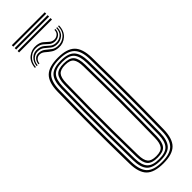

<svg xmlns="http://www.w3.org/2000/svg" viewBox="-343 -1035 1045 1045"><g transform="rotate(-45 179.5 -512.5)"><path d="M180 6.8Q109.8 6.8 79.6 -23.5Q49.5 -53.8 48.2 -122.8Q46.5 -202 45.9 -270.5Q45.2 -339 45.2 -403.5Q45.2 -468 46 -534.6Q46.8 -601.2 48.2 -677Q49.5 -746.2 79.6 -776.5Q109.8 -806.8 180 -806.8Q249.2 -806.8 279.6 -776.5Q310 -746.2 311.5 -677Q314 -533.2 314 -401.5Q314 -269.8 311.5 -122.8Q310 -53.8 279.8 -23.5Q249.5 6.8 180 6.8ZM180 -4.2Q242.5 -4.2 269.8 -31.9Q297 -59.5 298.2 -123Q299.8 -219.5 300.4 -308Q301 -396.5 300.5 -486.4Q300 -576.2 298.2 -676.5Q297 -741 269.5 -768.4Q242 -795.8 180 -795.8Q115.5 -795.8 89.1 -767.6Q62.8 -739.5 61.5 -676.8Q59.5 -571 58.9 -482.8Q58.2 -394.5 58.9 -308.4Q59.5 -222.2 61.5 -123Q62.8 -60.2 89.2 -32.2Q115.8 -4.2 180 -4.2ZM180 -15.5Q123.5 -15.5 99.6 -40.2Q75.8 -65 74.8 -123.2Q72.8 -229 72.1 -317.2Q71.5 -405.5 72.1 -491.4Q72.8 -577.2 74.8 -676.2Q75.8 -735 99.6 -759.8Q123.5 -784.5 180 -784.5Q236.2 -784.5 260 -759.4Q283.8 -734.2 285 -676.2Q286.2 -594 286.9 -524.9Q287.5 -455.8 287.5 -392.1Q287.5 -328.5 286.8 -263.2Q286 -198 285 -123.5Q283.8 -66.5 260.4 -41Q237 -15.5 180 -15.5ZM180 -26.5Q230.5 -26.5 250.6 -49.2Q270.8 -72 271.8 -123.8Q273 -207.2 273.6 -275.8Q274.2 -344.2 274.2 -406.9Q274.2 -469.5 273.5 -534.4Q272.8 -599.2 271.8 -675.8Q270.8 -727.2 251 -750.4Q231.2 -773.5 180 -773.5Q130 -773.5 109.5 -751.2Q89 -729 88 -676.2Q86 -576.8 85.4 -489.8Q84.8 -402.8 85.4 -314.6Q86 -226.5 88 -123.5Q89 -70.5 109.8 -48.5Q130.5 -26.5 180 -26.5ZM180 -37.8Q137 -37.8 119.5 -57.2Q102 -76.8 101.2 -123.8Q99.2 -229.8 98.6 -317.8Q98 -405.8 98.6 -491.4Q99.2 -577 101.2 -676Q102 -723.2 119.4 -742.8Q136.8 -762.2 180 -762.2Q224 -762.2 240.9 -742Q257.8 -721.8 258.5 -675.5Q259.8 -589.2 260.4 -520.6Q261 -452 261 -390.5Q261 -329 260.2 -265Q259.5 -201 258.5 -124.2Q257.5 -78.5 240.8 -58.1Q224 -37.8 180 -37.8ZM180 -48.8Q218 -48.8 231.2 -66.8Q244.5 -84.8 245.2 -124.8Q246.5 -206.8 247.1 -273Q247.8 -339.2 247.8 -400.5Q247.8 -461.8 247.1 -527.6Q246.5 -593.5 245.2 -675Q244.5 -715.5 231.1 -733.4Q217.8 -751.2 180 -751.2Q144 -751.2 129.6 -734.5Q115.2 -717.8 114.5 -675.8Q112.5 -575.5 111.9 -488.8Q111.2 -402 111.9 -314.4Q112.5 -226.8 114.5 -124Q115.2 -82.5 129.5 -65.6Q143.8 -48.8 180 -48.8ZM52.5 -855.5Q55.8 -898.2 83.2 -919.4Q110.8 -940.5 144.2 -937Q168.2 -934.8 182.2 -923.6Q196.2 -912.5 207.2 -901.9Q218.2 -891.2 233.2 -890Q248.2 -888.5 261 -897.8Q273.8 -907 274.2 -927H281.2Q281 -902.5 265.2 -890.6Q249.5 -878.8 230.5 -880.2Q212 -881.5 200.1 -892.1Q188.2 -902.8 175.6 -913.9Q163 -925 141.8 -927.5Q109.2 -931.5 85.5 -911.1Q61.8 -890.8 59.5 -855.5ZM66.2 -855.5Q68.5 -885.5 88.4 -903.6Q108.2 -921.8 137.5 -917.8Q158.5 -915.5 171.8 -904.4Q185 -893.2 197.1 -882.6Q209.2 -872 227.5 -870.5Q252.2 -868.8 270.1 -883.4Q288 -898 288 -927H295Q294.8 -893.5 274.2 -876.4Q253.8 -859.2 226 -861Q205.5 -862.2 192 -873Q178.5 -883.8 165.9 -894.8Q153.2 -905.8 135.5 -908.2Q109.8 -911.5 92.4 -896.1Q75 -880.8 73.2 -855.5ZM80.2 -855.5Q81.8 -876.5 95.1 -889.1Q108.5 -901.8 131.5 -898.5Q149.2 -896.2 162.4 -885.2Q175.5 -874.2 189.6 -863.5Q203.8 -852.8 224.2 -851.5Q254.8 -849 278.2 -869.1Q301.8 -889.2 302 -927H308.8Q308.2 -884.8 282.2 -862Q256.2 -839.2 222.5 -841.8Q198.2 -843 182.1 -853.8Q166 -864.5 153.8 -875.5Q141.5 -886.5 128.8 -888.8Q111.5 -891.8 99.9 -881.8Q88.2 -871.8 87.2 -855.5ZM304.5 -1020.8H51V-1032H304.5ZM304.5 -998.5H51V-1009.8H304.5ZM304.5 -976.2H51V-987.5H304.5Z"/></g></svg>

Font: Big Shoulders Inline Display
Style: Regular
Weight: 400
Designer: Patric King
Foundry: XO Type Co
Version: Version 1.000